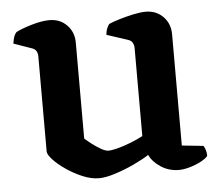

<svg xmlns="http://www.w3.org/2000/svg" viewBox="-42 -547 690 598"><g transform="rotate(-5 302.5 -248.0)"><path d="M245 4Q220 4 193 -7.5Q166 -19 142 -35.5Q118 -52 103.5 -68Q89 -84 89 -93V-391Q89 -400 85 -407Q81 -414 72 -417L15 -437Q17 -451 20 -459Q23 -467 28 -472Q45 -481 77 -490.5Q109 -500 133 -500Q166 -500 187.5 -478Q209 -456 209 -423V-123Q218 -115 231 -105Q244 -95 258 -87Q272 -79 281 -79Q292 -79 311 -84Q330 -89 351.5 -97.5Q373 -106 390 -115V-391Q390 -399 386 -406.5Q382 -414 373 -417L306 -439Q307 -451 311 -460Q315 -469 318 -472Q329 -477 350 -483.5Q371 -490 394.5 -495Q418 -500 434 -500Q467 -500 488.5 -478Q510 -456 510 -423V-75L577 -68Q580 -64 583 -55.5Q586 -47 586 -36Q580 -28 564 -19.5Q548 -11 529 -5.5Q510 0 495 0Q464 0 439 -16Q414 -32 403 -55Q383 -42 354 -28.5Q325 -15 295 -5.5Q265 4 245 4Z"/></g></svg>

Font: Texturina Medium 12pt SemiBold
Style: Regular
Weight: 600
Version: Version 1.002